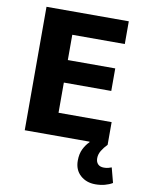

<svg xmlns="http://www.w3.org/2000/svg" viewBox="-92 -694 732 965"><g transform="rotate(10 274.5 -212.0)"><path d="M66 -630H486V-514H218V-385H460V-270H218V-116H489V0Q472 17 460.5 36Q449 55 449 75Q449 94 459.5 105Q470 116 490 116Q503 116 512 113.5Q521 111 529 108L549 184Q533 194 510.5 200Q488 206 462 206Q416 206 385.5 178.5Q355 151 355 104Q355 69 367.5 44Q380 19 397 3V0H66Z"/></g></svg>

Font: Mukta Vaani ExtraBold
Style: Regular
Weight: 800
Designer: Noopur Datye, Girish Dalvi, Yashodeep Gholap, Pallavi Karambelkar
Foundry: Ek Type
Version: Version 2.538;PS 1.000;hotconv 16.6.51;makeotf.lib2.5.65220;